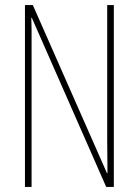

<svg xmlns="http://www.w3.org/2000/svg" viewBox="-20 -734 544 754"><path d="M427 0H397L105 -664H103Q104 -644 104 -617Q104 -590 104 -548V0H78V-714H109L400 -54H402Q402 -88 401.5 -123.5Q401 -159 401 -181V-714H427Z"/></svg>

Font: Noto Sans ExtraCondensed Thin
Style: Regular
Weight: 100
Width: 2
Designer: Monotype Design Team
Foundry: Monotype Imaging Inc.
Version: Version 2.013; ttfautohint (v1.8.4.7-5d5b)